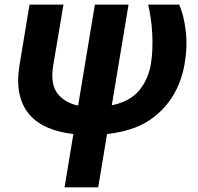

<svg xmlns="http://www.w3.org/2000/svg" viewBox="-20 -565 843 818"><path d="M63.2 -287.6 105.8 -545.5H250.4L206.7 -286.2Q193.9 -207.4 224.4 -167.3Q255 -127.5 312.9 -115.1L384.2 -545.5H527.7L456.3 -116.5Q534.1 -132.5 573.2 -180Q612.2 -227.6 623.2 -294Q632.1 -352.6 628.6 -421.2Q626.8 -455.6 622.3 -486.5Q617.9 -517.4 611.2 -545.5H743.3Q762.4 -503.6 771 -436.4Q779.5 -368.6 766.7 -294Q760.3 -256 747.5 -220.9Q734.7 -185.7 715.6 -154.8Q696.4 -123.9 670.5 -97.3Q644.5 -70.7 611.9 -49.7Q543.3 -5.7 436.1 6L398.4 233H255L292.6 6Q230.1 -1.1 182.2 -21.8Q134.2 -42.6 103.9 -78.7Q73.5 -114.7 62.7 -166.5Q51.8 -218.4 63.2 -287.6Z"/></svg>

Font: Inter P
Style: Bold Italic
Weight: 700
Italic angle: 9.39999°
Designer: Rasmus Andersson
Foundry: rsms
Version: Version 3.018;git-588b23468